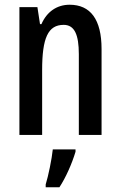

<svg xmlns="http://www.w3.org/2000/svg" viewBox="-20 -570 509 811"><path d="M274 -550C221 -550 178 -521 155 -468H149L138 -540H62V0H158V-274C158 -410 183 -465 249 -465C295 -465 313 -423 313 -341V0H409V-363C409 -488 362 -550 274 -550ZM299 71V61H203C199 101 184 174 173 209V221H231C258 180 284 121 299 71Z"/></svg>

Font: Noto Sans Hebrew ExtraCondensed Medium
Style: Regular
Weight: 500
Width: 2
Designer: Monotype Design Team
Foundry: Monotype Imaging Inc.
Version: Version 2.004